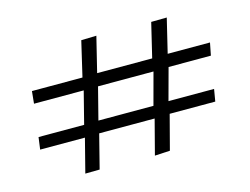

<svg xmlns="http://www.w3.org/2000/svg" viewBox="-87 -769 1174 903"><g transform="rotate(-15 500.0 -318.0)"><path d="M564 -10 608 -179H338L296 -14L226 -13L268 -177H50L58 -236H280L320 -393H78L84 -453H330L370 -624L444 -626L402 -455H670L710 -622L786 -623L746 -457H952L940 -396H734L692 -241H914L904 -182H682L638 -14ZM350 -238H618L660 -394H390Z"/></g></svg>

Font: Inconsolata UltraExpanded Thin
Style: Regular
Weight: 100
Width: 9
Monospace: yes
Designer: Raph Levien, Cyreal, Brenton Simpson
Foundry: Raph Levien, Cyreal, Google
Version: Version 3.100; ttfautohint (v1.8.4.7-5d5b)